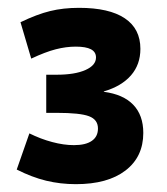

<svg xmlns="http://www.w3.org/2000/svg" viewBox="-20 -756 427 490"><path d="M173.7 -286Q134.3 -286 97.8 -294.8Q61.3 -303.7 22.7 -323.3L55 -415.6Q83.7 -401.3 113.2 -393.5Q142.7 -385.6 168.7 -385.6Q198.7 -385.6 214.3 -396.5Q230 -407.3 230 -428Q230 -450.7 207.3 -459.3Q184.7 -468 124.7 -468H98V-565.3H124.7Q171 -565.3 198 -577.3Q225 -589.3 225 -609.3Q225 -623.4 212.2 -630.2Q199.3 -637 173.3 -637Q148.7 -637 122.2 -630.2Q95.7 -623.4 59.7 -606.4L32.3 -699.3Q74.7 -719.7 108 -727.8Q141.3 -736 181.7 -736Q258.7 -736 298.5 -709.3Q338.3 -682.7 338.3 -631.3Q338.3 -591.3 314.3 -563.7Q290.3 -536 245 -522.7V-521.7Q294.3 -515.3 320 -488.7Q345.7 -462 345.7 -416.7Q345.7 -355.7 300.2 -320.8Q254.7 -286 173.7 -286Z"/></svg>

Font: M PLUS 2 Thin
Style: Regular
Weight: 100
Designer: Coji Morishita
Foundry: UNDERFOREST DESIGN
Version: Version 1.001